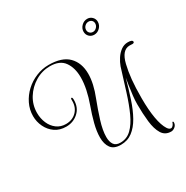

<svg xmlns="http://www.w3.org/2000/svg" viewBox="-250 -918 1147 1182"><g transform="rotate(-30 323.5 -327.0)"><path d="M631 103Q588 103 567 68.5Q546 34 539.5 -23Q533 -80 533 -147Q533 -174 536.5 -206Q540 -238 545 -269.5Q550 -301 554 -325Q534 -253 513.5 -190.5Q493 -128 466.5 -81Q440 -34 405 -7.5Q370 19 322 19Q273 19 252.5 -9.5Q232 -38 232 -84Q232 -127 245.5 -179.5Q259 -232 279 -287Q296 -334 305.5 -379.5Q315 -425 315 -465Q315 -532 284.5 -575.5Q254 -619 184 -619Q128 -619 79.5 -590Q31 -561 1.5 -513.5Q-28 -466 -28 -409Q-28 -370 -13.5 -336Q1 -302 28.5 -281.5Q56 -261 93 -261Q139 -261 168 -290Q197 -319 197 -365V-376Q197 -384 203 -384Q209 -384 209 -365Q209 -311 173 -278.5Q137 -246 87 -246Q41 -246 8.5 -268.5Q-24 -291 -41.5 -327.5Q-59 -364 -59 -404Q-59 -450 -39 -491Q-19 -532 14.5 -563Q48 -594 91.5 -612Q135 -630 181 -630Q276 -630 321 -584Q366 -538 366 -461Q366 -392 331 -304Q307 -242 287 -178Q267 -114 267 -67Q267 -34 280.5 -14Q294 6 326 6Q372 6 405 -26Q438 -58 463.5 -114Q489 -170 512 -243.5Q535 -317 561 -401Q570 -426 586 -450.5Q602 -475 624 -491Q646 -507 673 -507Q706 -507 706 -492Q706 -483 691 -483Q693 -483 686.5 -483.5Q680 -484 673 -484Q618 -484 597 -397Q586 -352 580.5 -297Q575 -242 575 -166Q575 -82 585.5 -22.5Q596 37 616 68Q627 85 640 85Q647 85 654.5 77Q662 69 666 55Q673 55 673 61Q673 80 659 91.5Q645 103 631 103ZM519 -650Q498 -650 484 -664Q470 -678 470 -699Q470 -722 487.5 -739.5Q505 -757 529 -757Q549 -757 563 -743Q577 -729 577 -709Q577 -685 559.5 -667.5Q542 -650 519 -650ZM521 -669Q535 -669 546.5 -680.5Q558 -692 558 -708Q558 -721 549.5 -729.5Q541 -738 527 -738Q512 -738 500.5 -727Q489 -716 489 -700Q489 -687 498 -678Q507 -669 521 -669Z"/></g></svg>

Font: Updock
Style: Regular
Weight: 400
Designer: Robert E. Leuschke
Foundry: Robert E. Leuschke
Version: Version 1.010; ttfautohint (v1.8.4.7-5d5b)